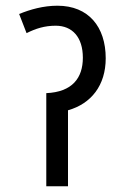

<svg xmlns="http://www.w3.org/2000/svg" viewBox="-20 -652 427 672"><path d="M181 -632C132 -632 86 -619 47 -603L73 -536C105 -552 136 -562 175 -562C233 -562 270 -522 270 -450C270 -379 233 -330 142 -326V0H218V-266C299 -289 350 -353 350 -448C350 -558 290 -632 181 -632Z"/></svg>

Font: Noto Sans Condensed
Style: Italic
Weight: 400
Width: 3
Italic angle: -12°
Designer: Monotype Design Team
Foundry: Monotype Imaging Inc.
Version: Version 2.013